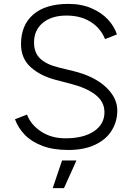

<svg xmlns="http://www.w3.org/2000/svg" viewBox="-20 -759 680 987"><path d="M57 -146 119 -170Q138 -118 191 -83Q244 -48 316 -48Q410 -48 463.5 -84.5Q517 -121 517 -182Q517 -236 470.5 -272Q424 -308 341 -329L268 -348Q187 -369 137.5 -414Q88 -459 88 -532Q88 -630 151 -684.5Q214 -739 332 -739Q399 -739 451.5 -716Q504 -693 536.5 -657Q569 -621 581 -582L520 -558Q497 -615 445.5 -647Q394 -679 322 -679Q245 -679 200 -641.5Q155 -604 155 -541Q155 -487 187.5 -457Q220 -427 282 -412L356 -394Q463 -368 523 -312.5Q583 -257 583 -191Q583 -135 554.5 -88.5Q526 -42 469 -15Q412 12 331 12Q253 12 197 -9.5Q141 -31 107 -66.5Q73 -102 57 -146ZM299 66H373L309 208H251Z"/></svg>

Font: 寒蝉端黑体 Light
Style: Regular
Weight: 300
Designer: ChillDuanSans {Warren2060}; 
Source Han Sans {Ryoko NISHIZUKA 西塚涼子 (kana, bopomofo & ideographs); Paul D. Hunt (Latin, G
Foundry: ChillType&Adobe
Version: Version 1.300;Glyphs 3.3 (3306)